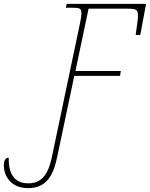

<svg xmlns="http://www.w3.org/2000/svg" viewBox="-111 -734 777 995"><path d="M35 241C131 241 166 172 185 81L274 -341H511L515 -366H280L348 -689H545C597 -689 604 -686 604 -649C604 -630 595 -578 592 -553H616L646 -714H235L230 -694H257C305 -694 311 -691 311 -662C311 -649 305 -619 297 -582L157 84C140 160 111 216 36 216C-40 216 -67 163 -66 83C-79 83 -91 93 -91 122C-91 186 -48 241 35 241Z"/></svg>

Font: Noto Serif SemiCondensed Thin
Style: Italic
Weight: 100
Width: 4
Italic angle: -12°
Designer: Monotype Design Team
Foundry: Monotype Imaging Inc.
Version: Version 2.013